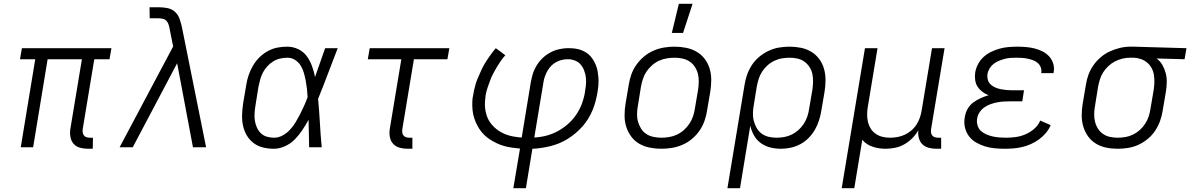

<svg xmlns="http://www.w3.org/2000/svg" viewBox="-20 -773 6249 1008"><path d="M442 8Q420 8 400 2.5Q380 -3 367 -17.5Q354 -32 350 -52.5Q346 -73 349 -94L410 -462H230L154 0H89L165 -462H85L95 -520H565L555 -462H475L414 -94Q413 -85 414.5 -76.5Q416 -68 421 -61.5Q426 -55 434.5 -52.5Q443 -50 452 -50H468L467 8Z M608 0 889 -529 871 -619V-620Q869 -632 865.5 -643Q862 -654 855 -662.5Q848 -671 836 -674Q824 -677 812 -677H766L765 -735H812Q836 -735 859 -730.5Q882 -726 898.5 -711Q915 -696 922.5 -674.5Q930 -653 935 -631L1062 0H993L910 -441L677 0Z M1418 8Q1389 8 1361.5 1.5Q1334 -5 1312 -21.5Q1290 -38 1276 -61.5Q1262 -85 1256 -112.5Q1250 -140 1251 -169.5Q1252 -199 1256 -228L1273 -328Q1277 -354 1285.5 -379Q1294 -404 1308 -428Q1322 -452 1341.5 -471.5Q1361 -491 1385.5 -504.5Q1410 -518 1436 -523Q1462 -528 1488 -528Q1519 -528 1546.5 -514.5Q1574 -501 1591 -477.5Q1608 -454 1618 -426Q1628 -398 1634 -369Q1647 -407 1660.5 -444.5Q1674 -482 1687 -520H1753Q1727 -454 1702 -387Q1677 -320 1650 -254Q1656 -191 1659.5 -127Q1663 -63 1669 0H1603Q1602 -36 1601.5 -72Q1601 -108 1600 -144Q1585 -117 1567.5 -90.5Q1550 -64 1528 -41.5Q1506 -19 1476.5 -5.5Q1447 8 1418 8ZM1419 -50Q1442 -50 1464 -62Q1486 -74 1503 -92.5Q1520 -111 1532.5 -132Q1545 -153 1556 -174.5Q1567 -196 1577 -218.5Q1587 -241 1595 -263Q1594 -285 1591.5 -306.5Q1589 -328 1585 -349.5Q1581 -371 1575 -391.5Q1569 -412 1558 -429.5Q1547 -447 1529 -458.5Q1511 -470 1489 -470Q1470 -470 1450.5 -465.5Q1431 -461 1414 -450.5Q1397 -440 1383 -424.5Q1369 -409 1360 -391.5Q1351 -374 1346 -355.5Q1341 -337 1337 -318L1321 -218Q1318 -199 1316.5 -179Q1315 -159 1318 -140Q1321 -121 1328.5 -104Q1336 -87 1349 -74Q1362 -61 1380.5 -55.5Q1399 -50 1419 -50Z M2145 8H2119Q2098 8 2078 2.5Q2058 -3 2044.5 -17.5Q2031 -32 2027 -52.5Q2023 -73 2026 -94L2087 -462H1911L1921 -520H2339L2329 -462H2153L2092 -94Q2091 -85 2092 -76.5Q2093 -68 2098.5 -61.5Q2104 -55 2112 -52.5Q2120 -50 2129 -50H2145Z M2675 215 2710 7Q2689 5 2667.5 2Q2646 -1 2626.5 -6.5Q2607 -12 2588 -21Q2569 -30 2552 -41Q2535 -52 2521 -66Q2507 -80 2496 -97Q2485 -114 2477 -133Q2469 -152 2464.5 -172Q2460 -192 2459.5 -217Q2459 -242 2461 -257L2465 -278Q2466 -288 2468.5 -298Q2471 -308 2473.5 -318Q2476 -328 2479 -338Q2482 -348 2486.5 -358Q2491 -368 2495 -377.5Q2499 -387 2503.5 -397Q2508 -407 2512.5 -416.5Q2517 -426 2522.5 -435Q2528 -444 2534 -453.5Q2540 -463 2547.5 -473.5Q2555 -484 2561 -492.5Q2567 -501 2572 -507L2583 -520L2633 -483Q2620 -469 2609 -453Q2598 -437 2588.5 -421Q2579 -405 2570 -388Q2561 -371 2554.5 -354Q2548 -337 2541 -316.5Q2534 -296 2532 -285L2529 -270Q2527 -253 2526 -236.5Q2525 -220 2527 -203.5Q2529 -187 2533.5 -171.5Q2538 -156 2545.5 -142.5Q2553 -129 2563.5 -117Q2574 -105 2586 -95.5Q2598 -86 2611.5 -78.5Q2625 -71 2640.5 -65.5Q2656 -60 2674.5 -56.5Q2693 -53 2705 -52L2719 -51L2767 -343Q2770 -356 2773 -369.5Q2776 -383 2781 -396Q2786 -409 2793 -421.5Q2800 -434 2808.5 -445.5Q2817 -457 2828 -467.5Q2839 -478 2850.5 -486Q2862 -494 2875 -500.5Q2888 -507 2901.5 -511Q2915 -515 2931 -517.5Q2947 -520 2956 -520H2967Q2983 -520 2998.5 -518Q3014 -516 3028.5 -511Q3043 -506 3056 -498Q3069 -490 3079 -479Q3089 -468 3096.5 -455Q3104 -442 3109.5 -428Q3115 -414 3117.5 -399Q3120 -384 3121.5 -368Q3123 -352 3122 -333.5Q3121 -315 3119 -304L3117 -290Q3113 -266 3107 -242.5Q3101 -219 3091.5 -196Q3082 -173 3069 -151.5Q3056 -130 3039.5 -111Q3023 -92 3003 -75Q2983 -58 2961.5 -44.5Q2940 -31 2917 -21.5Q2894 -12 2870.5 -6Q2847 0 2819 4Q2791 8 2775 8L2741 215ZM2785 -51Q2803 -52 2821.5 -55Q2840 -58 2858 -63.5Q2876 -69 2893.5 -77Q2911 -85 2927 -95.5Q2943 -106 2958.5 -119Q2974 -132 2986.5 -146.5Q2999 -161 3009.5 -177.5Q3020 -194 3028 -211.5Q3036 -229 3042 -250Q3048 -271 3050 -283L3052 -298Q3054 -309 3055.5 -320Q3057 -331 3057 -342Q3057 -353 3056 -364Q3055 -375 3052.5 -385Q3050 -395 3046 -405Q3042 -415 3036.5 -423.5Q3031 -432 3024 -439Q3017 -446 3007.5 -451Q2998 -456 2986 -459Q2974 -462 2967 -462H2957Q2943 -462 2928 -458Q2913 -454 2899 -446.5Q2885 -439 2874 -427.5Q2863 -416 2855 -402.5Q2847 -389 2841 -372Q2835 -355 2834 -346Z M3452 8Q3421 8 3391 2Q3361 -4 3336 -18.5Q3311 -33 3294 -56Q3277 -79 3268 -107Q3259 -135 3259 -166Q3259 -197 3264 -228L3281 -328Q3285 -355 3294.5 -382Q3304 -409 3321.5 -433.5Q3339 -458 3362 -477Q3385 -496 3412 -507.5Q3439 -519 3466.5 -523.5Q3494 -528 3521 -528Q3552 -528 3582 -522Q3612 -516 3637 -501.5Q3662 -487 3679.5 -464Q3697 -441 3705.5 -413Q3714 -385 3714 -354Q3714 -323 3709 -292L3692 -192Q3688 -165 3678.5 -138Q3669 -111 3652 -86.5Q3635 -62 3612 -43Q3589 -24 3562 -12.5Q3535 -1 3507 3.5Q3479 8 3452 8ZM3452 -50Q3472 -50 3493 -53.5Q3514 -57 3533.5 -66Q3553 -75 3570 -90Q3587 -105 3599 -123Q3611 -141 3618 -161Q3625 -181 3628 -202L3645 -302Q3648 -323 3648.5 -344.5Q3649 -366 3644 -385.5Q3639 -405 3628 -422Q3617 -439 3600.5 -450Q3584 -461 3563.5 -465.5Q3543 -470 3522 -470Q3502 -470 3480.5 -466.5Q3459 -463 3439.5 -454Q3420 -445 3403 -430Q3386 -415 3374 -397Q3362 -379 3355.5 -359Q3349 -339 3345 -318L3329 -218Q3325 -197 3324.5 -175.5Q3324 -154 3329.5 -134.5Q3335 -115 3345.5 -98Q3356 -81 3372.5 -70Q3389 -59 3410 -54.5Q3431 -50 3452 -50ZM3507 -600 3544 -753H3616L3566 -600Z M3799 215 3889 -328Q3893 -355 3902.5 -381.5Q3912 -408 3928 -432.5Q3944 -457 3967.5 -476Q3991 -495 4017 -507Q4043 -519 4070.5 -523.5Q4098 -528 4125 -528Q4156 -528 4185.5 -522Q4215 -516 4239.5 -501Q4264 -486 4281 -463Q4298 -440 4306 -412Q4314 -384 4314 -353.5Q4314 -323 4309 -292L4292 -192Q4288 -167 4280 -141.5Q4272 -116 4258.5 -92.5Q4245 -69 4225.5 -49Q4206 -29 4181.5 -16Q4157 -3 4131 2.5Q4105 8 4080 8Q4050 8 4023 1Q3996 -6 3974 -22Q3952 -38 3938.5 -62Q3925 -86 3919 -113L3865 215ZM4056 -50Q4076 -50 4096.5 -53.5Q4117 -57 4136.5 -66.5Q4156 -76 4172.5 -91Q4189 -106 4200.5 -124Q4212 -142 4218.5 -161.5Q4225 -181 4228 -202L4245 -302Q4248 -323 4248.5 -344Q4249 -365 4245 -384.5Q4241 -404 4230 -421Q4219 -438 4203 -449.5Q4187 -461 4167 -465.5Q4147 -470 4126 -470Q4106 -470 4085 -466.5Q4064 -463 4044.5 -453.5Q4025 -444 4008.5 -429Q3992 -414 3980.5 -396Q3969 -378 3963 -358.5Q3957 -339 3953 -318L3938 -225Q3934 -204 3933 -182Q3932 -160 3937 -140Q3942 -120 3952 -102Q3962 -84 3978 -72Q3994 -60 4014.5 -55Q4035 -50 4056 -50Z M4399 215 4521 -520H4587L4537 -218Q4533 -198 4532.5 -177Q4532 -156 4536 -136.5Q4540 -117 4550 -100Q4560 -83 4576 -71.5Q4592 -60 4611.5 -55Q4631 -50 4652 -50Q4672 -50 4691.5 -53.5Q4711 -57 4729.5 -65.5Q4748 -74 4764.5 -88Q4781 -102 4792 -119.5Q4803 -137 4809.5 -156Q4816 -175 4819 -195L4873 -520H4939L4868 -94Q4867 -85 4868 -76.5Q4869 -68 4874.5 -61.5Q4880 -55 4888 -52.5Q4896 -50 4905 -50H4921V8H4895Q4874 8 4854.5 2.5Q4835 -3 4822 -16Q4809 -29 4804 -48.5Q4799 -68 4801 -89Q4789 -67 4769.5 -47.5Q4750 -28 4727 -15Q4704 -2 4678.5 3Q4653 8 4629 8Q4593 8 4560.5 -3Q4528 -14 4507 -39L4465 215Z M5256 8Q5229 8 5202.5 5.5Q5176 3 5151.5 -4.5Q5127 -12 5104.5 -25Q5082 -38 5067 -58Q5052 -78 5046 -104Q5040 -130 5045 -157Q5048 -179 5059 -199.5Q5070 -220 5088.5 -234Q5107 -248 5128 -257.5Q5149 -267 5170 -273Q5152 -280 5137 -291.5Q5122 -303 5112 -318.5Q5102 -334 5099.5 -354Q5097 -374 5100 -394Q5104 -416 5115.5 -437.5Q5127 -459 5145 -475Q5163 -491 5185 -501.5Q5207 -512 5229.5 -518Q5252 -524 5275 -526Q5298 -528 5321 -528Q5344 -528 5367 -526Q5390 -524 5412 -518.5Q5434 -513 5453.5 -503Q5473 -493 5487.5 -477.5Q5502 -462 5509 -440.5Q5516 -419 5512 -395L5511 -389H5446L5447 -392Q5449 -407 5443.5 -420.5Q5438 -434 5427.5 -443Q5417 -452 5403 -457Q5389 -462 5375 -465Q5361 -468 5346.5 -469Q5332 -470 5317 -470Q5301 -470 5285.5 -469Q5270 -468 5255 -464Q5240 -460 5225 -454Q5210 -448 5197 -438Q5184 -428 5175.5 -414Q5167 -400 5164 -384Q5162 -369 5166 -354.5Q5170 -340 5180.5 -330Q5191 -320 5204.5 -314Q5218 -308 5232.5 -305Q5247 -302 5262 -300.5Q5277 -299 5293 -299H5356L5347 -241H5284Q5267 -241 5249.5 -240Q5232 -239 5214.5 -235.5Q5197 -232 5180 -226Q5163 -220 5148 -209.5Q5133 -199 5122.5 -183Q5112 -167 5110 -150Q5107 -132 5112 -115Q5117 -98 5129 -86.5Q5141 -75 5157 -68Q5173 -61 5190 -57Q5207 -53 5225 -51.5Q5243 -50 5261 -50Q5287 -50 5312.5 -53.5Q5338 -57 5363 -67.5Q5388 -78 5409.5 -96.5Q5431 -115 5441 -140L5496 -116Q5487 -94 5471 -75Q5455 -56 5435 -41.5Q5415 -27 5393 -17Q5371 -7 5348 -1.5Q5325 4 5302 6Q5279 8 5256 8Z M5848 8Q5817 8 5787.5 2Q5758 -4 5733.5 -19Q5709 -34 5692.5 -57Q5676 -80 5667.5 -108Q5659 -136 5659 -166.5Q5659 -197 5664 -228L5681 -328Q5685 -355 5694.5 -381Q5704 -407 5720.5 -430.5Q5737 -454 5759.5 -473Q5782 -492 5807.5 -503.5Q5833 -515 5860 -521.5Q5887 -528 5914 -528H5931L6209 -520L6199 -462L6052 -466Q6071 -452 6082.5 -432Q6094 -412 6100 -389Q6106 -366 6105.5 -341.5Q6105 -317 6101 -292L6084 -192Q6080 -165 6070.5 -138.5Q6061 -112 6045 -87.5Q6029 -63 6006 -44Q5983 -25 5957 -13Q5931 -1 5903 3.5Q5875 8 5848 8ZM5848 -50Q5868 -50 5888.5 -53.5Q5909 -57 5928.5 -66.5Q5948 -76 5964.5 -91Q5981 -106 5992.5 -124Q6004 -142 6010.5 -161.5Q6017 -181 6020 -202L6037 -302Q6040 -321 6040.5 -341Q6041 -361 6038 -380Q6035 -399 6026 -415.5Q6017 -432 6003 -444Q5989 -456 5971 -462.5Q5953 -469 5934 -470H5911Q5892 -470 5872 -465Q5852 -460 5833.5 -450.5Q5815 -441 5799.5 -426.5Q5784 -412 5772.5 -394.5Q5761 -377 5755 -357.5Q5749 -338 5745 -318L5729 -218Q5725 -197 5724.5 -176Q5724 -155 5728.5 -135.5Q5733 -116 5743.5 -99Q5754 -82 5770 -70.5Q5786 -59 5806.5 -54.5Q5827 -50 5848 -50Z"/></svg>

Font: Iosevka Aile Light
Style: Italic
Weight: 300
Italic angle: -9°
Designer: Belleve Invis
Foundry: Belleve Invis
Version: Version 31.1.0; ttfautohint (v1.8.4)